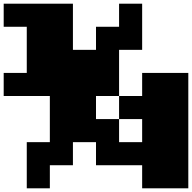

<svg xmlns="http://www.w3.org/2000/svg" viewBox="-20 -895 1040 1040"><path d="M0 -875H375V-625H500V-750H625V-875H750V-625H625V-375H500V-250H625V-125H750V-250H625V-375H750V-500H1000V125H750V0H500V-125H375V0H250V125H125V-125H250V-375H0V-500H125V-750H0Z"/></svg>

Font: Dogica
Style: Bold
Weight: 700
Monospace: yes
Designer: Roberto Mocci
Version: Version 001.000